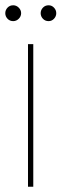

<svg xmlns="http://www.w3.org/2000/svg" viewBox="-21 -707 233 727"><path d="M85 0V-540H105V0ZM29 -627Q16 -627 7.5 -636Q-1 -645 -1 -657Q-1 -669 7.5 -678Q16 -687 29 -687Q41 -687 50 -678Q59 -669 59 -657Q59 -645 50 -636Q41 -627 29 -627ZM163 -627Q150 -627 141.5 -636Q133 -645 133 -657Q133 -669 141.5 -678Q150 -687 163 -687Q175 -687 183.5 -678Q192 -669 192 -657Q192 -645 183.5 -636Q175 -627 163 -627Z"/></svg>

Font: Poppins Devanagari Thin
Style: Regular
Weight: 100
Designer: Ninad Kale (Devanagari), Jonny Pinhorn (Latin)
Foundry: Indian Type Foundry
Version: 4.005